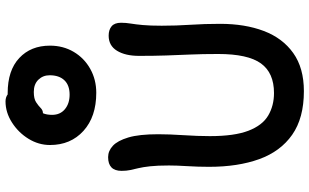

<svg xmlns="http://www.w3.org/2000/svg" viewBox="-238 -898 1148 713"><g transform="rotate(-90 336.5 -541.0)"><path d="M355 13Q255 13 193 -30.5Q131 -74 102.5 -153Q74 -232 74 -339Q74 -380 76.5 -420Q79 -460 79 -488Q79 -531 76 -558Q73 -585 69 -601.5Q65 -618 62 -632Q59 -646 59 -664Q59 -714 110 -714Q133 -714 152 -696.5Q171 -679 183 -639Q195 -599 195 -528Q195 -487 191.5 -434Q188 -381 188 -336Q188 -245 208 -193Q228 -141 264.5 -119.5Q301 -98 348 -98Q423 -98 458 -146.5Q493 -195 493 -305Q493 -364 491 -409Q489 -454 487.5 -498.5Q486 -543 486 -599Q486 -650 505 -681Q524 -712 561 -712Q583 -712 596 -701Q609 -690 609 -666Q609 -648 606 -630Q603 -612 600.5 -585Q598 -558 598 -515Q598 -461 601.5 -408.5Q605 -356 605 -298Q605 -206 578.5 -136Q552 -66 496.5 -26.5Q441 13 355 13ZM349 -758Q260 -758 207.5 -805.5Q155 -853 155 -930Q155 -972 178 -1009.5Q201 -1047 238.5 -1071Q276 -1095 317 -1095Q332 -1095 343 -1087H348Q432 -1087 478 -1044Q524 -1001 524 -930Q524 -881 501 -842Q478 -803 438 -780.5Q398 -758 349 -758ZM267 -922Q267 -892 288 -874.5Q309 -857 342 -857Q377 -857 395.5 -876.5Q414 -896 414 -931Q414 -956 397.5 -973Q381 -990 352 -990Q327 -990 314 -981.5Q301 -973 292.5 -964.5Q284 -956 273 -956Q267 -942 267 -922Z"/></g></svg>

Font: Shantell Sans Normal
Style: Regular
Weight: 500
Designer: Stephen Nixon, Anya Danilova, Shantell Martin
Foundry: Arrow Type
Version: Version 1.009;[a7da0bfa3]